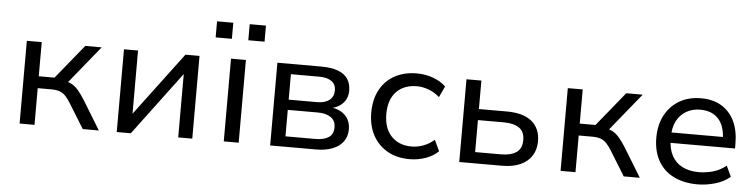

<svg xmlns="http://www.w3.org/2000/svg" viewBox="-45 -920 4497 1142"><g transform="rotate(5 2204.0 -349.5)"><path d="M94 0V-494H183V-290H277L443 -494H541L346 -254L329 -277Q359 -274 380.5 -262.5Q402 -251 421 -229Q440 -207 462 -172L567 0H471L381 -146Q365 -172 350 -188Q335 -204 315 -211.5Q295 -219 264 -219H183V0Z M674 0V-494H758V-110H753L1041 -494H1125V0H1041V-385H1046L758 0Z M1313 0V-494H1402V0ZM1406 -612V-708H1503V-612ZM1211 -612V-708H1308V-612Z M1590 0V-494H1852Q1913 -494 1952.5 -479Q1992 -464 2011 -435.5Q2030 -407 2030 -364Q2030 -324 2006 -295Q1982 -266 1940 -255V-256Q1975 -250 1999 -233.5Q2023 -217 2035.5 -192.5Q2048 -168 2048 -137Q2048 -73 1999 -36.5Q1950 0 1861 0ZM1676 -62H1855Q1906 -62 1934 -81Q1962 -100 1962 -140Q1962 -180 1933.5 -200Q1905 -220 1855 -220H1676ZM1676 -281H1846Q1892 -281 1918.5 -301.5Q1945 -322 1945 -359Q1945 -396 1918.5 -414.5Q1892 -433 1846 -433H1676Z M2422 9Q2346 9 2290 -23Q2234 -55 2203 -112.5Q2172 -170 2172 -248Q2172 -326 2203 -383.5Q2234 -441 2290.5 -472Q2347 -503 2423 -503Q2474 -503 2520 -486Q2566 -469 2596 -440L2565 -374Q2536 -400 2500 -413.5Q2464 -427 2430 -427Q2352 -427 2307 -380Q2262 -333 2262 -247Q2262 -162 2307 -114.5Q2352 -67 2429 -67Q2464 -67 2499.5 -80.5Q2535 -94 2563 -119L2594 -53Q2565 -24 2519 -7.5Q2473 9 2422 9Z M2719 0V-494H2808V-324H2975Q3073 -324 3124 -282Q3175 -240 3175 -163Q3175 -114 3151.5 -77Q3128 -40 3083 -20Q3038 0 2975 0ZM2808 -67H2963Q3021 -67 3054 -89.5Q3087 -112 3087 -163Q3087 -214 3054 -236Q3021 -258 2963 -258H2808Z M3324 0V-494H3413V-290H3507L3673 -494H3771L3576 -254L3559 -277Q3589 -274 3610.5 -262.5Q3632 -251 3651 -229Q3670 -207 3692 -172L3797 0H3701L3611 -146Q3595 -172 3580 -188Q3565 -204 3545 -211.5Q3525 -219 3494 -219H3413V0Z M4142 9Q4059 9 3998.5 -21.5Q3938 -52 3906 -109.5Q3874 -167 3874 -247Q3874 -322 3904 -379.5Q3934 -437 3989 -470Q4044 -503 4120 -503Q4192 -503 4242.5 -472Q4293 -441 4319.5 -385Q4346 -329 4346 -252V-223H3941V-285H4288L4269 -265Q4269 -347 4230.5 -391Q4192 -435 4120 -435Q4073 -435 4036.5 -413.5Q4000 -392 3980 -353Q3960 -314 3960 -258V-248Q3960 -188 3982 -147Q4004 -106 4045 -85Q4086 -64 4143 -64Q4184 -64 4226.5 -75.5Q4269 -87 4306 -117L4336 -53Q4298 -21 4245.5 -6Q4193 9 4142 9Z"/></g></svg>

Font: Nunito Sans 8pt
Style: Regular
Weight: 400
Version: Version 3.101;gftools[0.9.27]